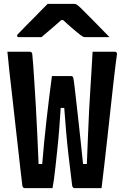

<svg xmlns="http://www.w3.org/2000/svg" viewBox="-20 -966 640 987"><path d="M18 -700Q38 -700 56.5 -700Q75 -700 94 -700Q113 -700 132 -700Q136 -700 139 -698.5Q142 -697 144 -694Q146 -691 146 -686Q148 -670 150.5 -634Q153 -598 156.5 -545Q160 -492 164 -424.5Q168 -357 171.5 -278.5Q175 -200 179 -111L154 -123H216L196 -112Q201 -175 207 -235Q213 -295 219.5 -353Q226 -411 233 -467Q240 -523 247 -575H345Q350 -575 353 -572.5Q356 -570 357 -565Q360 -550 364 -515Q368 -480 373.5 -432Q379 -384 385 -329Q391 -274 397 -218.5Q403 -163 408 -113L388 -123H451L426 -113Q430 -203 432.5 -272.5Q435 -342 438 -397Q441 -452 444 -500Q447 -548 450 -596.5Q453 -645 456 -700Q476 -700 494.5 -700Q513 -700 532 -700Q551 -700 570 -700Q574 -700 576.5 -698.5Q579 -697 580.5 -693.5Q582 -690 581 -685Q579 -672 574 -632.5Q569 -593 562.5 -535Q556 -477 548.5 -408Q541 -339 533 -266.5Q525 -194 517 -125Q509 -56 502 1Q485 1 467 1Q449 1 431.5 1Q414 1 396.5 1Q379 1 363 1Q358 1 355 -2.5Q352 -6 351 -12Q347 -45 342 -85.5Q337 -126 331 -178Q325 -230 319.5 -294.5Q314 -359 308 -440L335 -411H267L294 -440Q290 -376 285.5 -316.5Q281 -257 275.5 -205.5Q270 -154 265.5 -112Q261 -70 257 -41.5Q253 -13 250 1Q226 1 201.5 1Q177 1 154 1Q131 1 107 1Q103 1 99.5 -2Q96 -5 95 -11Q91 -40 86 -86.5Q81 -133 74 -193.5Q67 -254 59.5 -322Q52 -390 44 -461Q36 -532 28 -601Q26 -626 23 -651.5Q20 -677 18 -700ZM225 -946Q240 -946 267 -946Q294 -946 320.5 -946Q347 -946 361 -946Q368 -946 373.5 -943Q379 -940 393 -927Q401 -919 417.5 -902.5Q434 -886 455.5 -864.5Q477 -843 499.5 -819.5Q522 -796 543 -775Q517 -775 483 -775Q449 -775 423 -775Q412 -775 407.5 -777Q403 -779 395 -785Q379 -797 351 -821Q323 -845 282 -884L334 -863Q318 -863 301.5 -863Q285 -863 268 -863L319 -885Q280 -849 249 -822.5Q218 -796 193 -775H79Q75 -775 72.5 -775.5Q70 -776 69 -778Q68 -780 68 -782Q68 -786 71.5 -790Q75 -794 89 -808Q102 -822 119.5 -839.5Q137 -857 156.5 -876.5Q176 -896 193.5 -914.5Q211 -933 225 -946Z"/></svg>

Font: Recursive Monospace
Style: Bold
Weight: 700
Version: Version 1.047